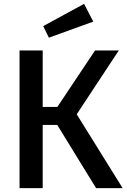

<svg xmlns="http://www.w3.org/2000/svg" viewBox="-20 -967 655 987"><path d="M274.4 -324.6H199.5V0H80.5V-707.7H199.5V-417.4H274.9L468.7 -707.7H590.8L374.4 -379.5L610.3 0H473.8ZM412.3 -947.2 459.5 -855.9 231.3 -773.3 202.1 -832.8Z"/></svg>

Font: Fira Code Medium
Style: Regular
Weight: 500
Designer: Carrois Corporate, Edenspiekermann AG, Nikita Prokopov
Foundry: Carrois Corporate, Edenspiekermann AG, Nikita Prokopov
Version: Version 6.002